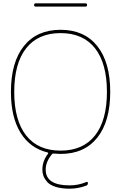

<svg xmlns="http://www.w3.org/2000/svg" viewBox="-20 -920 732 1160"><path d="M554 -628.5Q482 -720 346 -720Q210 -720 138 -628.5Q66 -537 66 -365Q66 -193 138 -101.5Q210 -10 346 -10Q482 -10 554 -101.5Q626 -193 626 -365Q626 -537 554 -628.5ZM267 1Q161 -25 103.5 -119Q46 -213 46 -365Q46 -544 124.5 -642Q203 -740 346 -740Q489 -740 567.5 -642Q646 -544 646 -365Q646 -186 567.5 -88Q489 10 346 10Q333 10 307 8Q298 6 293 13Q256 58 256 105Q256 200 401 200Q453 200 501 180Q511 176 511 186Q511 198 502 201Q453 220 401 220Q350 220 315 208.5Q280 197 264 178Q248 159 242 141.5Q236 124 236 105Q236 53 270 9Q274 3 267 1ZM196 -880Q186 -880 186 -890Q186 -900 196 -900H496Q506 -900 506 -890Q506 -880 496 -880Z"/></svg>

Font: Rounded Mplus 1c Thin
Style: Regular
Weight: 250
Version: Version 1.059.20150529